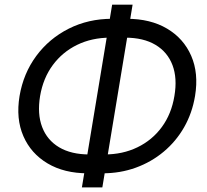

<svg xmlns="http://www.w3.org/2000/svg" viewBox="-20 -779 894 830"><path d="M359.4 -29.8Q257.8 -29.8 185.8 -72.5Q113.8 -115.2 81.1 -190.4Q48.3 -265.6 64.5 -363.8Q81.1 -461.9 137 -537.4Q192.9 -612.8 277.6 -655.3Q362.3 -697.8 464.4 -697.8H528.3Q630.4 -697.8 702.1 -655.3Q773.9 -612.8 806.6 -537.6Q839.4 -462.4 823.2 -364.3Q811 -290.5 776.1 -229.2Q741.2 -168 687.7 -123.3Q634.3 -78.6 567.1 -54.2Q500 -29.8 423.3 -29.8ZM367.2 -111.3H431.2Q510.3 -111.3 574.2 -142.3Q638.2 -173.3 679.7 -230Q721.2 -286.6 733.9 -363.8Q747.1 -440.9 725.6 -497.6Q704.1 -554.2 652.1 -585.2Q600.1 -616.2 521 -616.2H456.5Q377.4 -616.2 313.7 -585.2Q250 -554.2 208.3 -497.8Q166.5 -441.4 153.3 -363.8Q140.6 -286.6 162.1 -230Q183.6 -173.3 235.6 -142.3Q287.6 -111.3 367.2 -111.3ZM334 31.2 464.8 -758.8H553.2L422.4 31.2Z"/></svg>

Font: Inter 28pt
Style: Italic
Weight: 400
Italic angle: -9.3988°
Designer: Rasmus Andersson
Foundry: rsms
Version: Version 4.001;git-66647c0bb